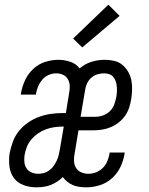

<svg xmlns="http://www.w3.org/2000/svg" viewBox="-20 -794 640 822"><path d="M135 8Q107 8 81 -1.5Q55 -11 39.5 -32Q24 -53 20.5 -81Q17 -109 21 -137Q26 -162 35 -187Q44 -212 61 -233Q78 -254 100.5 -269.5Q123 -285 148 -294Q173 -303 198.5 -306.5Q224 -310 249 -310H262L276 -396Q279 -411 278.5 -426.5Q278 -442 270.5 -455Q263 -468 249.5 -474Q236 -480 220 -480Q204 -480 188 -473Q172 -466 161 -453Q150 -440 143.5 -424.5Q137 -409 134 -393Q134 -392 134 -391Q134 -390 134 -389H69Q69 -390 69.5 -392Q70 -394 70 -396Q75 -424 87.5 -451Q100 -478 122.5 -499Q145 -520 173.5 -529Q202 -538 230 -538Q256 -538 281 -529.5Q306 -521 321 -501Q344 -521 372 -529.5Q400 -538 428 -538Q449 -538 468.5 -533.5Q488 -529 503 -517Q518 -505 528 -488Q538 -471 542 -452Q546 -433 545.5 -412Q545 -391 542 -371Q539 -352 533 -333.5Q527 -315 515.5 -298.5Q504 -282 488 -269.5Q472 -257 454 -249.5Q436 -242 417 -239Q398 -236 379 -236H316L299 -134Q296 -119 297 -103Q298 -87 306 -74.5Q314 -62 328.5 -56Q343 -50 359 -50Q376 -50 392 -56.5Q408 -63 420.5 -75.5Q433 -88 439.5 -104Q446 -120 449 -137Q449 -138 449 -139Q449 -140 449 -141H514Q514 -140 513.5 -138Q513 -136 513 -134Q508 -105 495 -78Q482 -51 459 -30.5Q436 -10 407 -1Q378 8 350 8Q335 8 320 6Q305 4 292 -1.5Q279 -7 268 -16Q257 -25 249 -36Q238 -25 224 -16Q210 -7 195.5 -1.5Q181 4 165.5 6Q150 8 135 8ZM325 -294H389Q405 -294 421.5 -300Q438 -306 450.5 -318Q463 -330 469 -346.5Q475 -363 478 -379Q480 -390 480.5 -401.5Q481 -413 480 -424Q479 -435 475.5 -445.5Q472 -456 465 -464.5Q458 -473 447.5 -476.5Q437 -480 426 -480Q412 -480 398 -476Q384 -472 372.5 -462.5Q361 -453 354 -439.5Q347 -426 345 -412ZM144 -50Q156 -50 168.5 -53.5Q181 -57 191.5 -65Q202 -73 209.5 -83.5Q217 -94 222.5 -105.5Q228 -117 231 -129Q234 -141 236 -153L253 -252H249Q231 -252 213 -249.5Q195 -247 177 -240.5Q159 -234 143 -223Q127 -212 114.5 -197.5Q102 -183 95 -165Q88 -147 85 -129Q83 -114 84.5 -99Q86 -84 94 -72.5Q102 -61 115.5 -55.5Q129 -50 144 -50ZM332 -591 293 -629 444 -774 492 -726Z"/></svg>

Font: Iosevka Curly Slab LtEx
Style: Italic
Weight: 300
Width: 7
Italic angle: -9°
Monospace: yes
Designer: Belleve Invis
Foundry: Belleve Invis
Version: Version 11.1.0; ttfautohint (v1.8.3)